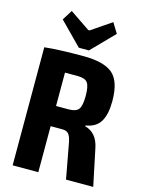

<svg xmlns="http://www.w3.org/2000/svg" viewBox="-135 -1006 808 1084"><g transform="rotate(15 268.5 -464.0)"><path d="M238 -738 109 -869 146 -928 264 -848H271L389 -928L425 -869L297 -738ZM520 0H361L322 -211Q315 -244 303 -256.5Q291 -269 268 -269H199V0H49V-690Q129 -699 276 -699Q396 -699 447.5 -655Q499 -611 499 -495Q499 -418 473.5 -375.5Q448 -333 388 -324V-319Q458 -300 475 -215ZM199 -387H273Q316 -387 331 -407.5Q346 -428 346 -485Q346 -542 331 -562Q316 -582 273 -582H199Z"/></g></svg>

Font: exo2condensed_b
Style: Bold
Weight: 700
Width: 3
Designer: Natanael Gama
Version: Version 1.001;PS 001.001;hotconv 1.0.70;makeotf.lib2.5.58329